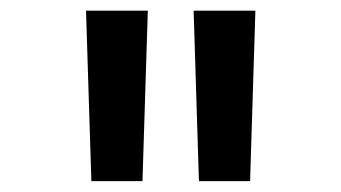

<svg xmlns="http://www.w3.org/2000/svg" viewBox="-20 -713 626 352"><path d="M147.5 -380.9 137.7 -693.4H251L241.2 -380.9ZM344.7 -380.9 335 -693.4H448.2L438.5 -380.9Z"/></svg>

Font: Caskaydia Cove
Style: Regular
Weight: 400
Monospace: yes
Designer: Aaron Bell
Foundry: Saja Typeworks
Version: Version 4.300; ttfautohint (v1.8.3)